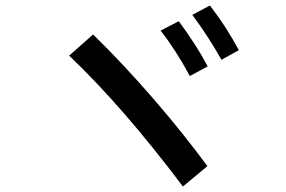

<svg xmlns="http://www.w3.org/2000/svg" viewBox="-20 -783 1040 697"><path d="M784 -566Q735 -653 678 -729L742 -763Q801 -687 847 -601ZM669 -507Q620 -599 563 -672L629 -706Q696 -615 734 -542ZM644 -106Q424 -398 231 -581L318 -658Q429 -549 535.5 -426Q642 -303 733 -180Z"/></svg>

Font: IBM Plex Sans JP Medium
Style: Regular
Weight: 500
Designer: Mike Abbink; Paul van der Laan; Pieter van Rosmalen; Wujin Sim; Yejin Wi; Jinhee Kim; Boomi Park; Yona Kim; Kichan Ma
Foundry: Sandoll Inc.
Version: Version 1.001